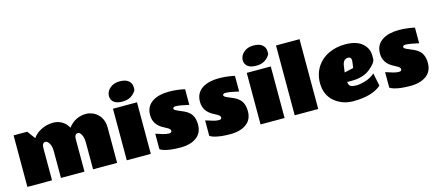

<svg xmlns="http://www.w3.org/2000/svg" viewBox="-59 -1526 4981 2183"><g transform="rotate(-15 2431.5 -435.0)"><path d="M706.1 -523.9Q789.1 -629.9 917 -629.9Q952.1 -629.9 989.5 -615.2Q1026.9 -600.6 1054.7 -572.8Q1115.2 -512.2 1115.2 -414.1V0H832V-313Q832 -373 813 -407.5Q793.9 -441.9 780.8 -442.1Q767.6 -442.4 767.6 -442.4Q741.7 -442.4 733.4 -408.2Q731 -398.4 731 -386.2V0H454.1V-313Q454.1 -373 433.3 -407.5Q412.6 -441.9 388.2 -441.9Q349.1 -441.9 349.1 -378.9V0H59.1V-606.9H219.2L289.1 -512.2Q324.7 -565.9 390.9 -597.9Q457 -629.9 525.9 -629.9Q615.2 -629.9 673.8 -569.3Q692.9 -549.8 706.1 -523.9Z M1379.9 -888.2Q1451.2 -888.2 1485.8 -858.2Q1520.5 -828.1 1520.5 -782.2Q1520.5 -782.2 1520.3 -758.8Q1520 -735.4 1475.8 -696.3Q1431.6 -657.2 1357.9 -657.2Q1254.4 -657.2 1229 -719.7Q1221.7 -737.3 1221.7 -758.8Q1221.7 -780.3 1231.9 -803.7Q1242.2 -827.1 1262.7 -845.7Q1308.1 -888.2 1379.9 -888.2ZM1511.7 0H1229V-606.9H1511.7Z M2078.6 -424.8Q1970.2 -450.2 1920.9 -450.2Q1906.7 -450.2 1899.2 -443.8Q1891.6 -437.5 1891.6 -429.7Q1891.6 -413.6 1931.9 -397.2Q1972.2 -380.9 2005.9 -365.2Q2039.6 -349.6 2064 -327.1Q2116.7 -278.3 2116.7 -181.9Q2116.7 -85.4 2046.9 -33.7Q1977.1 18.1 1857.9 18.1Q1738.8 18.1 1667.5 -3.9Q1636.2 -13.2 1619.6 -25.9V-207Q1626.5 -206.5 1643.6 -200.7Q1660.6 -194.8 1700.2 -182.4Q1739.7 -169.9 1772.2 -169.9Q1804.7 -169.9 1804.7 -193.8Q1804.7 -212.4 1775.4 -230Q1762.2 -237.8 1745.6 -246.1Q1676.8 -279.8 1647.2 -324Q1617.7 -368.2 1617.7 -427.7Q1617.7 -533.7 1703.6 -585.9Q1775.9 -629.9 1892.6 -629.9Q1974.1 -629.9 2056.2 -613.8Q2073.7 -610.4 2078.6 -608.9Z M2665.5 -424.8Q2557.1 -450.2 2507.8 -450.2Q2493.7 -450.2 2486.1 -443.8Q2478.5 -437.5 2478.5 -429.7Q2478.5 -413.6 2518.8 -397.2Q2559.1 -380.9 2592.8 -365.2Q2626.5 -349.6 2650.9 -327.1Q2703.6 -278.3 2703.6 -181.9Q2703.6 -85.4 2633.8 -33.7Q2564 18.1 2444.8 18.1Q2325.7 18.1 2254.4 -3.9Q2223.1 -13.2 2206.5 -25.9V-207Q2213.4 -206.5 2230.5 -200.7Q2247.6 -194.8 2287.1 -182.4Q2326.7 -169.9 2359.1 -169.9Q2391.6 -169.9 2391.6 -193.8Q2391.6 -212.4 2362.3 -230Q2349.1 -237.8 2332.5 -246.1Q2263.7 -279.8 2234.1 -324Q2204.6 -368.2 2204.6 -427.7Q2204.6 -533.7 2290.5 -585.9Q2362.8 -629.9 2479.5 -629.9Q2561 -629.9 2643.1 -613.8Q2660.6 -610.4 2665.5 -608.9Z M2954.6 -888.2Q3025.9 -888.2 3060.5 -858.2Q3095.2 -828.1 3095.2 -782.2Q3095.2 -782.2 3095 -758.8Q3094.7 -735.4 3050.5 -696.3Q3006.3 -657.2 2932.6 -657.2Q2829.1 -657.2 2803.7 -719.7Q2796.4 -737.3 2796.4 -758.8Q2796.4 -780.3 2806.6 -803.7Q2816.9 -827.1 2837.4 -845.7Q2882.8 -888.2 2954.6 -888.2ZM3086.4 0H2803.7V-606.9H3086.4Z M3482.4 0H3205.6V-821.8H3482.4Z M3931.6 -210.9Q3931.6 -210.9 3904.8 -210.9Q3892.1 -210.9 3880.4 -211.9Q3880.4 -153.8 3942.4 -148.4Q3959.5 -147 3975.6 -147Q4017.1 -147 4079.8 -166Q4142.6 -185.1 4192.4 -228L4222.7 -76.2Q4113.8 18.1 3893.6 18.1Q3767.1 18.1 3676.3 -55.7Q3577.6 -136.2 3577.6 -278.8Q3577.6 -386.2 3633.3 -471.7Q3685.1 -549.8 3773.4 -590.3Q3861.8 -630.9 3964.4 -630.9Q4097.2 -630.9 4165.3 -572.8Q4233.4 -514.6 4233.4 -429.7Q4233.4 -429.7 4233.2 -386.7Q4232.9 -343.8 4151.4 -277.3Q4069.8 -210.9 3931.6 -210.9ZM3997.6 -433.1Q3997.6 -476.1 3957.5 -476.1Q3911.6 -471.7 3897.9 -428.7Q3891.1 -408.2 3888.4 -381.1Q3885.7 -354 3880.4 -323.2L3987.3 -347.2L3996.6 -421.9Z M4784.2 -424.8Q4675.8 -450.2 4626.5 -450.2Q4612.3 -450.2 4604.7 -443.8Q4597.2 -437.5 4597.2 -429.7Q4597.2 -413.6 4637.5 -397.2Q4677.7 -380.9 4711.4 -365.2Q4745.1 -349.6 4769.5 -327.1Q4822.3 -278.3 4822.3 -181.9Q4822.3 -85.4 4752.4 -33.7Q4682.6 18.1 4563.5 18.1Q4444.3 18.1 4373 -3.9Q4341.8 -13.2 4325.2 -25.9V-207Q4332 -206.5 4349.1 -200.7Q4366.2 -194.8 4405.8 -182.4Q4445.3 -169.9 4477.8 -169.9Q4510.3 -169.9 4510.3 -193.8Q4510.3 -212.4 4481 -230Q4467.8 -237.8 4451.2 -246.1Q4382.3 -279.8 4352.8 -324Q4323.2 -368.2 4323.2 -427.7Q4323.2 -533.7 4409.2 -585.9Q4481.4 -629.9 4598.1 -629.9Q4679.7 -629.9 4761.7 -613.8Q4779.3 -610.4 4784.2 -608.9Z"/></g></svg>

Font: Fz Rammetto One
Style: Regular
Weight: 400
Designer: Vernon Adams
Foundry: Vernon Adams
Version: Vit hóa bi c Thuy @ FontZin.Com